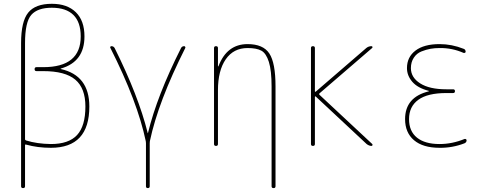

<svg xmlns="http://www.w3.org/2000/svg" viewBox="-20 -760 2540 1000"><path d="M110.4 -535.2V-35.2Q110.4 -30.3 116.2 -28.3Q172.9 -10.7 245.1 -9.8Q337.9 -9.8 381.3 -56.6Q424.8 -103.5 424.8 -205.1Q424.8 -300.8 372.1 -345.2Q319.3 -389.6 205.1 -389.6H169.9Q160.2 -389.6 160.2 -399.9Q160.2 -410.2 169.9 -410.2H205.1Q400.4 -410.2 400.4 -570.3Q400.4 -644.5 362.3 -682.1Q324.2 -719.7 250 -719.7Q175.8 -719.7 143.1 -682.6Q110.4 -645.5 110.4 -535.2ZM89.8 210V-535.2Q89.8 -648.4 127 -694.3Q164.1 -740.2 250 -740.2Q330.1 -740.2 375 -696.3Q419.9 -652.3 419.9 -570.3Q419.9 -438.5 297.9 -403.3Q295.9 -403.3 295.9 -401.4Q295.9 -400.4 296.9 -400.4Q445.3 -367.2 445.3 -205.1Q445.3 9.8 245.1 9.8Q175.8 9.8 116.2 -6.8Q110.4 -8.8 110.4 -3.9V210Q110.4 219.7 100.1 219.7Q89.8 219.7 89.8 210Z M739.3 -24.4Q696.3 -230.5 554.7 -510.7Q552.7 -513.7 554.7 -516.6Q556.6 -519.5 560.5 -519.5Q571.3 -519.5 577.1 -509.8Q701.2 -260.7 749 -68.4Q749 -66.4 750 -66.4Q751 -66.4 751 -68.4Q797.9 -261.7 922.9 -509.8Q927.7 -519.5 939.5 -519.5Q942.4 -519.5 944.3 -516.6Q946.3 -513.7 945.3 -510.7Q803.7 -229.5 760.7 -25.4Q759.8 -22.5 759.8 -14.6V210Q759.8 219.7 750 219.7Q740.2 219.7 740.2 210V-14.6Q740.2 -21.5 739.3 -24.4Z M1094.7 -9.8V-509.8Q1094.7 -519.5 1105 -519.5Q1115.2 -519.5 1115.2 -509.8V-415Q1115.2 -414.1 1116.2 -414.1Q1118.2 -414.1 1118.2 -416Q1162.1 -530.3 1269.5 -530.3Q1350.6 -530.3 1382.8 -481.4Q1415 -432.6 1415 -309.6V210Q1415 219.7 1404.8 219.7Q1394.5 219.7 1394.5 210V-309.6Q1394.5 -392.6 1380.4 -437.5Q1366.2 -482.4 1341.3 -496.1Q1316.4 -509.8 1269.5 -509.8Q1196.3 -509.8 1155.8 -451.2Q1115.2 -392.6 1115.2 -290V-9.8Q1115.2 0 1105 0Q1094.7 0 1094.7 -9.8Z M1599.6 -9.8V-509.8Q1599.6 -519.5 1609.9 -519.5Q1620.1 -519.5 1620.1 -509.8V-284.2Q1620.1 -283.2 1621.6 -282.2Q1623 -281.2 1624 -282.2L1887.7 -509.8Q1899.4 -519.5 1915 -519.5Q1918.9 -519.5 1919.9 -515.6Q1920.9 -511.7 1918 -509.8L1643.6 -273.4Q1640.6 -270.5 1643.6 -266.6L1918.9 -9.8Q1920.9 -7.8 1919.9 -3.9Q1918.9 0 1915 0Q1902.3 0 1889.6 -9.8L1624 -257.8Q1623 -258.8 1621.6 -257.8Q1620.1 -256.8 1620.1 -255.9V-9.8Q1620.1 0 1609.9 0Q1599.6 0 1599.6 -9.8Z M2212.9 -284.2Q2213.9 -284.2 2213.9 -285.2Q2213.9 -287.1 2211.9 -287.1Q2155.3 -301.8 2127.4 -334Q2099.6 -366.2 2099.6 -405.3Q2099.6 -462.9 2144 -496.6Q2188.5 -530.3 2269.5 -530.3Q2333 -530.3 2394.5 -505.9Q2404.3 -502.9 2405.3 -491.2Q2405.3 -487.3 2402.3 -485.4Q2399.4 -483.4 2394.5 -484.4Q2335 -510.7 2269.5 -509.8Q2244.1 -509.8 2222.2 -505.9Q2200.2 -502 2175.3 -492.2Q2150.4 -482.4 2135.3 -459.5Q2120.1 -436.5 2120.1 -405.3Q2120.1 -356.4 2168.5 -325.7Q2216.8 -294.9 2304.7 -294.9H2339.8Q2349.6 -294.9 2349.6 -285.2Q2349.6 -275.4 2339.8 -275.4H2304.7Q2207 -275.4 2158.7 -240.2Q2110.4 -205.1 2110.4 -139.6Q2110.4 -76.2 2151.9 -43Q2193.4 -9.8 2269.5 -9.8Q2335 -9.8 2399.4 -36.1Q2403.3 -37.1 2406.7 -35.2Q2410.2 -33.2 2410.2 -29.3Q2410.2 -18.6 2399.4 -13.7Q2335.9 10.7 2269.5 9.8Q2182.6 9.8 2136.2 -29.8Q2089.8 -69.3 2089.8 -139.6Q2089.8 -253.9 2212.9 -284.2Z"/></svg>

Font: Rounded-L Mgen+ 2m thin
Style: Regular
Weight: 100
Designer: [Source Han Sans]
Ryoko NISHIZUKA  (kana & ideographs); Paul D. Hunt (Latin, Greek & Cyrillic); Wenlong ZHANG  (bopomofo
Version: Version 1.059.20150602